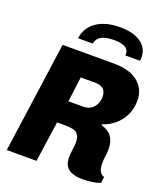

<svg xmlns="http://www.w3.org/2000/svg" viewBox="-162 -1003 950 1117"><g transform="rotate(20 313.5 -444.0)"><path d="M483 9Q447 9 420.5 0Q394 -9 380 -29.5Q366 -50 366 -83Q366 -107 370 -133Q374 -159 374 -181Q374 -215 356.5 -233Q339 -251 284 -251H231L195 0H11L107 -686H427Q522 -686 574.5 -643.5Q627 -601 627 -530Q627 -478 606.5 -437Q586 -396 552.5 -369Q519 -342 480 -330L479 -325Q524 -312 545 -283Q566 -254 566 -206Q566 -183 562.5 -162.5Q559 -142 559 -117Q559 -100 562.5 -85Q566 -70 574.5 -60Q583 -50 597 -46L592 -8Q566 2 537.5 5.5Q509 9 483 9ZM251 -389H339Q372 -389 391.5 -403Q411 -417 420 -438Q429 -459 429 -481Q429 -510 413 -527Q397 -544 359 -544H271ZM178 -753Q187 -820 242 -858.5Q297 -897 388 -897Q477 -897 524 -858.5Q571 -820 562 -753H471Q475 -784 452 -799.5Q429 -815 379 -815Q329 -815 301.5 -799.5Q274 -784 269 -753Z"/></g></svg>

Font: Chivo Mono Medium ExtraBold
Style: Italic
Weight: 800
Italic angle: -8.05°
Monospace: yes
Version: Version 1.008